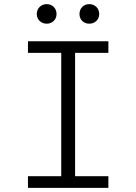

<svg xmlns="http://www.w3.org/2000/svg" viewBox="-20 -903 655 923"><path d="M501 -704.6V-648.7H341V-55.9H501V0H114.4V-55.9H274.4V-648.7H114.4V-704.6ZM205.1 -789.2Q184.1 -789.2 170.5 -802.3Q156.9 -815.4 156.9 -835.4Q156.9 -856.4 170.5 -869.7Q184.1 -883.1 205.1 -883.1Q224.6 -883.1 238.2 -869.7Q251.8 -856.4 251.8 -835.4Q251.8 -815.4 238.2 -802.3Q224.6 -789.2 205.1 -789.2ZM408.7 -789.2Q388.7 -789.2 375.4 -802.3Q362.1 -815.4 362.1 -835.4Q362.1 -856.4 375.4 -869.7Q388.7 -883.1 408.7 -883.1Q429.7 -883.1 443.3 -869.7Q456.9 -856.4 456.9 -835.4Q456.9 -815.4 443.3 -802.3Q429.7 -789.2 408.7 -789.2Z"/></svg>

Font: Fira Code Light
Style: Regular
Weight: 300
Monospace: yes
Designer: Carrois Corporate, Edenspiekermann AG, Nikita Prokopov
Foundry: Carrois Corporate, Edenspiekermann AG, Nikita Prokopov
Version: Version 6.000; ttfautohint (v1.8.2) -l 8 -r 50 -G 200 -x 14 